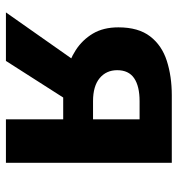

<svg xmlns="http://www.w3.org/2000/svg" viewBox="4 -604 600 648"><g transform="rotate(90 304.0 -280.0)"><path d="M382.8 0V-193.3H309.4Q268.1 -193.3 225.9 -203.4Q183.7 -213.4 149.1 -235.7Q114.6 -258 93.4 -293.4Q72.3 -328.8 72.3 -379.5Q72.3 -447.1 102.8 -486.7Q133.2 -526.3 185.4 -543Q237.6 -559.8 301.6 -559.8H529.4V0ZM321.4 -294H382.8V-451.1H321.4Q270.7 -451.1 243.8 -432.6Q216.9 -414.1 216.9 -375.6Q216.9 -338.7 243.8 -316.3Q270.7 -294 321.4 -294ZM21.9 0 211.8 -270.2 332.5 -229.9 185.6 0Z"/></g></svg>

Font: Noto Sans TC Thin
Style: Regular
Weight: 100
Designer: Ryoko NISHIZUKA 西塚涼子 (kana, bopomofo & ideographs); Paul D. Hunt (Latin, Greek & Cyrillic); Sandoll Communications 산돌커뮤니
Foundry: Adobe
Version: Version 2.004-H2;hotconv 1.0.118;makeotfexe 2.5.65603